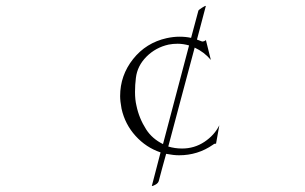

<svg xmlns="http://www.w3.org/2000/svg" viewBox="-20 -627 1040 654"><path d="M478 -186Q498.5 -154.3 535.2 -136.2L624 -472.2Q604 -478 585 -478Q568.8 -478 554.2 -475.1Q510.3 -465.3 479 -434.1Q447.8 -402.8 442.9 -361.8Q439.9 -337.9 439.9 -314Q439.9 -287.1 444.8 -267.1Q453.6 -224.1 478 -186ZM553.2 -127.9Q575.7 -121.1 600.1 -121.1Q642.1 -121.1 676.3 -143.8Q710.4 -166.5 727.1 -200.2L715.8 -137.2Q711.9 -139.2 705.1 -133.8Q653.8 -98.1 589.8 -98.1Q571.3 -98.1 545.9 -103Q541.5 -86.4 532.7 -55.2Q523.9 -23.9 521 -11.2Q519 -3.4 510 1.7Q501 6.8 497.1 6.8L526.9 -107.9Q477.5 -124.5 441.7 -164.1Q405.8 -203.6 394 -256.8Q389.2 -282.2 389.2 -299.8Q389.2 -370.1 433.3 -425.8Q477.5 -481.4 547.9 -497.1Q571.3 -502 590.8 -502Q613.3 -502 630.9 -498L655.8 -590.8Q656.7 -593.3 667.5 -600.3Q678.2 -607.4 681.2 -606.9Q668.9 -560.1 650.9 -492.2Q653.8 -491.2 659.4 -489Q665 -486.8 668 -485.8Q669.9 -484.9 675.3 -486.8Q680.7 -488.8 681.2 -491.2L698.2 -422.9Q675.8 -449.7 643.1 -464.8Q627.4 -407.7 594.7 -283.9Q562 -160.2 553.2 -127.9Z"/></svg>

Font: Anticva
Style: Regular
Weight: 400
Version: Version 1.000